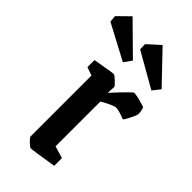

<svg xmlns="http://www.w3.org/2000/svg" viewBox="-263 -745 809 809"><g transform="rotate(45 141.5 -340.5)"><path d="M67 -25V-388L30 -401V-443Q119 -459 129 -459Q134 -459 151.5 -442.5Q169 -426 169 -422L167 -385Q240 -464 246 -464Q264 -464 315 -448Q318 -441 320 -431.5Q322 -422 322 -414Q322 -406 308.5 -379.5Q295 -353 291 -351Q252 -366 236 -366Q229 -366 210 -357.5Q191 -349 171 -337V-70L225 -54V-8Q113 10 103 10Q98 10 82.5 -5Q67 -20 67 -25ZM134 -611 133 -641 188 -691 317 -556 290 -522ZM-37 -605 -40 -635 13 -687 146 -556 121 -521Z"/></g></svg>

Font: Grenze Medium
Style: Regular
Weight: 500
Designer: Renata Polastri
Foundry: Omnibus-Type
Version: Version 1.002; ttfautohint (v1.8)